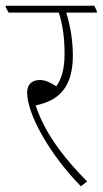

<svg xmlns="http://www.w3.org/2000/svg" viewBox="-39 -642 359 672"><path d="M244 10 266 -7C198 -75 119 -169 86 -273C99 -276 114 -280 128 -286C192 -312 216 -371 216 -447C216 -499 208 -548 193 -598H300V-603L291 -622H-19V-617L-9 -598H167C182 -550 187 -503 187 -452C187 -399 175 -363 158 -340C138 -353 119 -362 101 -362C72 -362 56 -346 56 -318C56 -245 130 -107 244 10Z"/></svg>

Font: Noto Serif Devanagari ExtraCondensed Thin
Style: Regular
Weight: 100
Width: 2
Designer: Universal Thirst, Indian Type Foundry and the Monotype Design Team
Foundry: Monotype Imaging Inc.
Version: Version 2.004